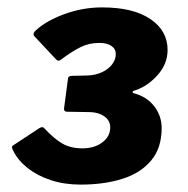

<svg xmlns="http://www.w3.org/2000/svg" viewBox="-20 -877 507 519"><path d="M73 -779Q70 -782 71 -786.5Q72 -791 77 -795Q105 -821 154.5 -839Q204 -857 256 -857Q340 -857 386.5 -825.5Q433 -794 433 -742Q433 -704 405.5 -673.5Q378 -643 343 -632Q339 -631 338.5 -628.5Q338 -626 342 -625Q378 -615 397.5 -589Q417 -563 417 -531Q417 -477 388.5 -443Q360 -409 310.5 -393.5Q261 -378 198 -378Q154 -378 117.5 -390Q81 -402 55 -422.5Q29 -443 16 -469Q10 -480 14 -483L87 -531Q96 -536 100 -530Q126 -502 148.5 -489Q171 -476 203 -476Q235 -476 256.5 -492Q278 -508 278 -533Q278 -545 271 -554Q264 -563 251 -568.5Q238 -574 220 -574L161 -575Q153 -575 153 -583L164 -666Q165 -672 176 -672L218 -673Q239 -674 256 -682Q273 -690 283 -703Q293 -716 293 -731Q293 -745 281 -753Q269 -761 249 -761Q221 -761 198.5 -750Q176 -739 145 -716Q138 -710 132 -716L73 -779Z"/></svg>

Font: Libre Franklin Thin Black
Style: Italic
Weight: 900
Italic angle: -8°
Version: Version 2.000